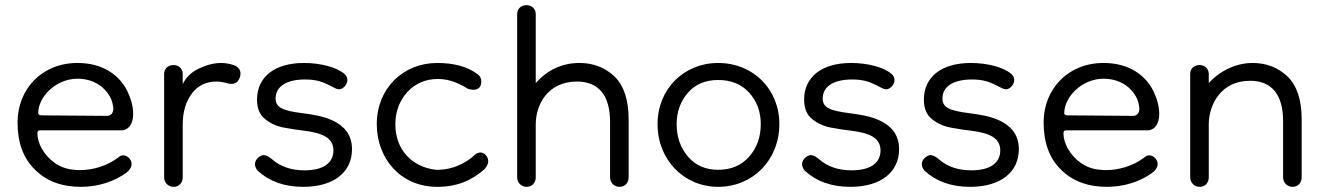

<svg xmlns="http://www.w3.org/2000/svg" viewBox="-20 -708 5128 744"><path d="M294 16C357 16 424 -3 475 -43C485 -53 490 -63 490 -72C490 -91 473 -106 458 -106C451 -106 445 -104 440 -99C393 -63 337 -49 291 -49C283 -49 276 -49 269 -50C240 -52 215 -61 193 -76C149 -107 125 -154 125 -190C125 -203 130 -203 142 -203H450C479 -203 496 -229 496 -266C496 -295 488 -325 473 -356C442 -417 379 -464 280 -464C141 -464 48 -361 48 -234C48 -156 70 -95 115 -51C160 -6 219 16 294 16ZM142 -261C133 -261 128 -264 128 -269C128 -334 198 -403 280 -403C317 -403 349 -392 375 -371C400 -349 415 -324 418 -296C419 -293 419 -289 419 -286C419 -273 412 -259 395 -259Z M688 -226C688 -274 700 -314 723 -345C746 -376 778 -392 819 -392C832 -392 848 -389 867 -384C870 -383 874 -383 877 -383C893 -383 904 -392 910 -410C911 -414 912 -419 912 -423C912 -434 906 -449 885 -456C869 -461 853 -464 837 -464C810 -464 782 -457 752 -443C722 -429 701 -409 688 -382V-421C688 -444 670 -456 653 -456C633 -456 616 -444 616 -421V-21C616 0 632 16 653 16C674 16 688 0 688 -21Z M1155 16C1275 16 1344 -42 1344 -130C1344 -245 1215 -261 1155 -269C1112 -274 1084 -281 1070 -289C1055 -297 1048 -309 1048 -326C1048 -375 1093 -400 1162 -400C1205 -400 1230 -392 1269 -371C1277 -367 1286 -362 1294 -362C1311 -362 1326 -382 1326 -397C1326 -408 1322 -416 1314 -422C1287 -446 1225 -464 1158 -464C1043 -464 976 -409 976 -322C976 -287 987 -262 1008 -246C1029 -229 1054 -218 1083 -213C1111 -208 1135 -204 1155 -202C1230 -193 1272 -174 1272 -125C1272 -78 1235 -48 1160 -48C1107 -48 1066 -63 1034 -91C1021 -102 1010 -107 1002 -107C991 -107 968 -93 968 -72C968 -63 972 -54 979 -46C1024 -5 1082 16 1155 16Z M1674 16C1753 16 1810 -10 1858 -53C1867 -64 1872 -74 1872 -83C1872 -100 1858 -117 1842 -117C1834 -117 1827 -114 1821 -109C1785 -74 1729 -50 1678 -50C1675 -50 1672 -50 1669 -50C1577 -61 1512 -127 1512 -226C1512 -276 1528 -318 1559 -352C1590 -385 1629 -402 1678 -402C1727 -402 1767 -380 1795 -363C1802 -362 1809 -360 1813 -360C1834 -360 1845 -371 1845 -392C1845 -405 1840 -414 1830 -421C1791 -450 1739 -464 1674 -464C1542 -464 1440 -365 1440 -227C1440 -94 1532 16 1674 16Z M2021 16C2042 16 2056 0 2056 -21V-226C2056 -302 2102 -392 2216 -392C2297 -392 2344 -342 2344 -235V-21C2344 0 2360 16 2381 16C2402 16 2416 0 2416 -21V-245C2416 -320 2398 -375 2362 -411C2325 -446 2280 -464 2226 -464C2159 -464 2102 -438 2056 -386V-653C2056 -676 2038 -688 2021 -688C2001 -688 1984 -676 1984 -653V-21C1984 0 2000 16 2021 16Z M2763 16C2898 16 3000 -89 3000 -227C3000 -363 2898 -464 2763 -464C2630 -464 2528 -363 2528 -227C2528 -89 2630 16 2763 16ZM2763 -50C2714 -50 2675 -67 2646 -101C2617 -135 2602 -177 2602 -227C2602 -275 2617 -316 2646 -349C2675 -382 2714 -398 2763 -398C2813 -398 2853 -382 2883 -349C2913 -316 2928 -275 2928 -227C2928 -177 2913 -135 2883 -101C2853 -67 2813 -50 2763 -50Z M3275 16C3395 16 3464 -42 3464 -130C3464 -245 3335 -261 3275 -269C3232 -274 3204 -281 3190 -289C3175 -297 3168 -309 3168 -326C3168 -375 3213 -400 3282 -400C3325 -400 3350 -392 3389 -371C3397 -367 3406 -362 3414 -362C3431 -362 3446 -382 3446 -397C3446 -408 3442 -416 3434 -422C3407 -446 3345 -464 3278 -464C3163 -464 3096 -409 3096 -322C3096 -287 3107 -262 3128 -246C3149 -229 3174 -218 3203 -213C3231 -208 3255 -204 3275 -202C3350 -193 3392 -174 3392 -125C3392 -78 3355 -48 3280 -48C3227 -48 3186 -63 3154 -91C3141 -102 3130 -107 3122 -107C3111 -107 3088 -93 3088 -72C3088 -63 3092 -54 3099 -46C3144 -5 3202 16 3275 16Z M3739 16C3859 16 3928 -42 3928 -130C3928 -245 3799 -261 3739 -269C3696 -274 3668 -281 3654 -289C3639 -297 3632 -309 3632 -326C3632 -375 3677 -400 3746 -400C3789 -400 3814 -392 3853 -371C3861 -367 3870 -362 3878 -362C3895 -362 3910 -382 3910 -397C3910 -408 3906 -416 3898 -422C3871 -446 3809 -464 3742 -464C3627 -464 3560 -409 3560 -322C3560 -287 3571 -262 3592 -246C3613 -229 3638 -218 3667 -213C3695 -208 3719 -204 3739 -202C3814 -193 3856 -174 3856 -125C3856 -78 3819 -48 3744 -48C3691 -48 3650 -63 3618 -91C3605 -102 3594 -107 3586 -107C3575 -107 3552 -93 3552 -72C3552 -63 3556 -54 3563 -46C3608 -5 3666 16 3739 16Z M4270 16C4333 16 4400 -3 4451 -43C4461 -53 4466 -63 4466 -72C4466 -91 4449 -106 4434 -106C4427 -106 4421 -104 4416 -99C4369 -63 4313 -49 4267 -49C4259 -49 4252 -49 4245 -50C4216 -52 4191 -61 4169 -76C4125 -107 4101 -154 4101 -190C4101 -203 4106 -203 4118 -203H4426C4455 -203 4472 -229 4472 -266C4472 -295 4464 -325 4449 -356C4418 -417 4355 -464 4256 -464C4117 -464 4024 -361 4024 -234C4024 -156 4046 -95 4091 -51C4136 -6 4195 16 4270 16ZM4118 -261C4109 -261 4104 -264 4104 -269C4104 -334 4174 -403 4256 -403C4293 -403 4325 -392 4351 -371C4376 -349 4391 -324 4394 -296C4395 -293 4395 -289 4395 -286C4395 -273 4388 -259 4371 -259Z M4989 16C5010 16 5024 0 5024 -21V-245C5024 -320 5006 -375 4970 -411C4933 -446 4888 -464 4834 -464C4770 -464 4707 -434 4664 -386V-421C4664 -444 4646 -456 4629 -456C4609 -456 4592 -444 4592 -421V-21C4592 0 4608 16 4629 16C4650 16 4664 0 4664 -21V-226C4664 -301 4710 -395 4824 -395C4905 -395 4952 -345 4952 -238V-21C4952 0 4968 16 4989 16Z"/></svg>

Font: Dongle Light
Style: Regular
Weight: 300
Designer: Yanghee Ryu
Foundry: Yanghee Ryu
Version: Version 2.000